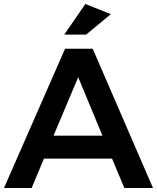

<svg xmlns="http://www.w3.org/2000/svg" viewBox="-21 -945 789 965"><path d="M412 -771 536 -874 408 -925 302 -771ZM542 -148 604 0H748L445 -700H306L-1 0H138L200 -148ZM494 -263H248L372 -557Z"/></svg>

Font: Montserrat_SPRD_medium Medium
Style: Regular
Weight: 400
Designer: Julieta Ulanovsky edited by Nelly Hempel
Foundry: Julieta Ulanovsky
Version: Version 4.000;PS 004.000;hotconv 1.0.88;makeotf.lib2.5.64775